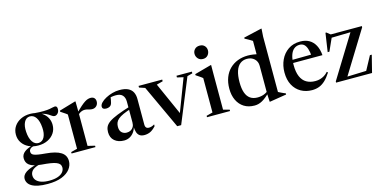

<svg xmlns="http://www.w3.org/2000/svg" viewBox="-86 -1236 3974 1976"><g transform="rotate(-15 1901.0 -248.0)"><path d="M223.5 239.5Q165 239.5 123.8 231Q82.5 222.5 56.2 207.2Q30 192 17.8 171.2Q5.5 150.5 5.5 126.5Q5.5 107.5 15.8 90.5Q26 73.5 48.8 58.2Q71.5 43 109 30Q146.5 17 201.5 6.5H238.5V15Q182 23 150 37.5Q118 52 104.8 71.5Q91.5 91 91.5 114Q91.5 144.5 110.2 166.2Q129 188 164 199.5Q199 211 248 211Q302 211 338.5 198.2Q375 185.5 393.2 163.2Q411.5 141 411.5 114Q411.5 93.5 400.8 79.5Q390 65.5 366.5 56Q343 46.5 305 40.5Q267 34.5 212.5 30.5Q165 26.5 133.5 17Q102 7.5 84 -6.8Q66 -21 58.5 -39.5Q51 -58 51 -80Q51 -119.5 86.8 -147Q122.5 -174.5 185.5 -187.5L194 -175.5Q160.5 -172.5 146.8 -159Q133 -145.5 133 -129.5Q133 -116 138.5 -106.5Q144 -97 159.5 -90.2Q175 -83.5 204.5 -78.5Q234 -73.5 282 -69.5Q337 -65 377 -54.5Q417 -44 443 -27.2Q469 -10.5 481.5 13Q494 36.5 494 67.5Q494 113 464.2 152.2Q434.5 191.5 374.5 215.5Q314.5 239.5 223.5 239.5ZM232 -168Q175.5 -168 131.2 -189.5Q87 -211 61.8 -248.8Q36.5 -286.5 36.5 -335.5Q36.5 -385 62 -423Q87.5 -461 131.8 -482.8Q176 -504.5 231.5 -504.5Q275 -504.5 311.2 -491.8Q347.5 -479 373.5 -456.5Q399.5 -434 413.8 -403.2Q428 -372.5 428 -336Q428 -287 402.8 -249Q377.5 -211 333.2 -189.5Q289 -168 232 -168ZM243.5 -192.5Q284.5 -196 303.8 -235.2Q323 -274.5 318.5 -335Q314 -405.5 288 -443.8Q262 -482 219.5 -480Q181 -477 161.5 -437.8Q142 -398.5 146 -337.5Q150 -268.5 176.2 -229.2Q202.5 -190 243.5 -192.5ZM297.5 -480.5 276.5 -500Q337.5 -495 376.8 -496Q416 -497 439 -501Q462 -505 475.2 -508.5Q488.5 -512 498 -512Q509 -512 515.8 -504.8Q522.5 -497.5 522.5 -480.5Q522.5 -452 507 -434.8Q491.5 -417.5 473 -417.5Q460 -417.5 447 -426.5Q434 -435.5 415.5 -447.5Q397 -459.5 368.8 -469.2Q340.5 -479 297.5 -480.5Z M876.5 -502.5Q901.5 -502.5 915 -488.5Q928.5 -474.5 928.5 -451Q928.5 -422.5 910.5 -404.2Q892.5 -386 865 -386Q851 -386 838.8 -389.5Q826.5 -393 813.5 -396.2Q800.5 -399.5 784 -399.5Q770.5 -399.5 757.5 -395Q744.5 -390.5 732.5 -382.8Q720.5 -375 708.5 -364L706 -386Q742.5 -424 768.8 -447Q795 -470 814 -482Q833 -494 847.8 -498.2Q862.5 -502.5 876.5 -502.5ZM719 -409V-33L794.5 -15V0H540V-15L607 -32.5V-397.5Q600.5 -403.5 591.5 -409.8Q582.5 -416 569.2 -424.8Q556 -433.5 538 -445.5V-457L711.5 -508H717.5Z M1257.5 -317 1261.5 -291.5Q1201 -273 1163.5 -256Q1126 -239 1106 -221.2Q1086 -203.5 1078.8 -184Q1071.5 -164.5 1071.5 -140.5Q1071.5 -100 1092.8 -80.2Q1114 -60.5 1145.5 -60.5Q1170 -60.5 1188.5 -70.8Q1207 -81 1217.5 -100.2Q1228 -119.5 1228 -147V-368Q1228 -412.5 1205.2 -436.8Q1182.5 -461 1135.5 -461Q1113.5 -461 1091.8 -457.5Q1070 -454 1055.5 -447.5L1080 -471.5Q1077.5 -449 1074.2 -429.5Q1071 -410 1066.5 -395.8Q1062 -381.5 1055.5 -374Q1048.5 -365 1034.8 -359.8Q1021 -354.5 1005.5 -354.5Q985.5 -354.5 974.8 -362.2Q964 -370 964 -384.5Q964 -405.5 983.8 -426.2Q1003.5 -447 1036 -464.5Q1068.5 -482 1107 -492.8Q1145.5 -503.5 1183 -503.5Q1240.5 -503.5 1274.8 -486.8Q1309 -470 1324.5 -439.5Q1340 -409 1340 -367V-93Q1340 -78 1344.8 -68.5Q1349.5 -59 1358.2 -54.8Q1367 -50.5 1378.5 -50.5Q1393 -50.5 1407.8 -55Q1422.5 -59.5 1438 -69.5V-50.5Q1404 -13.5 1375 -1.2Q1346 11 1315 11Q1283.5 11 1264.8 -2.2Q1246 -15.5 1237.5 -40.8Q1229 -66 1228 -102.5H1231Q1222.5 -68 1203.5 -42.5Q1184.5 -17 1157.8 -3Q1131 11 1099 11Q1037 11 998 -21.8Q959 -54.5 959 -115Q959 -146.5 970.2 -171Q981.5 -195.5 1012.5 -217.8Q1043.5 -240 1102.8 -263.8Q1162 -287.5 1257.5 -317Z M1898 -460.5 1705 10H1663L1447 -455.5L1386 -476V-493.5H1638V-475.5L1571 -457.5L1736 -88L1713.5 -85L1856.5 -460L1790 -475.5V-493.5H1954V-475.5Z M2099.5 -589.5Q2066.5 -589.5 2047 -611.5Q2027.5 -633.5 2027.5 -662.5Q2027.5 -691 2047 -711.2Q2066.5 -731.5 2099.5 -731.5Q2133 -731.5 2151.8 -711.2Q2170.5 -691 2170.5 -662.5Q2170.5 -633.5 2151.8 -611.5Q2133 -589.5 2099.5 -589.5ZM2163 -508 2162.5 -410.5V-32.5L2228.5 -15V0H1983V-15L2050 -32.5V-399Q2044.5 -404 2034 -411.5Q2023.5 -419 2010 -428.2Q1996.5 -437.5 1981 -447.5V-459.5L2157 -508Z M2643.5 -371.5Q2643.5 -416.5 2613.2 -445.2Q2583 -474 2534.5 -474Q2491.5 -474 2461.2 -450.2Q2431 -426.5 2415.2 -379.2Q2399.5 -332 2399.5 -261Q2399.5 -193 2415.2 -148.8Q2431 -104.5 2462.2 -83Q2493.5 -61.5 2540 -61.5Q2577 -61.5 2609 -73.8Q2641 -86 2670.5 -115L2675 -97.5Q2643.5 -65.5 2618.2 -44.2Q2593 -23 2571 -11Q2549 1 2529 6Q2509 11 2489 11Q2424 11 2377.5 -18.2Q2331 -47.5 2305.8 -100.2Q2280.5 -153 2280.5 -222.5Q2280.5 -289.5 2300.8 -342Q2321 -394.5 2357.8 -430.5Q2394.5 -466.5 2444 -485.5Q2493.5 -504.5 2551.5 -504.5Q2580.5 -504.5 2609.2 -500.2Q2638 -496 2666.2 -487.2Q2694.5 -478.5 2720.5 -464.5L2643.5 -450.5V-636Q2637 -640.5 2624 -648.2Q2611 -656 2595.5 -664.8Q2580 -673.5 2565 -681V-692L2755.5 -736H2761L2755.5 -651V-62Q2760 -59.5 2769 -55Q2778 -50.5 2789 -45.2Q2800 -40 2810.8 -35.2Q2821.5 -30.5 2830 -27.5V-15L2654 13.5H2647.5L2643.5 -62.5Z M3110 -504.5Q3165 -504.5 3204.8 -481.8Q3244.5 -459 3267.8 -415.5Q3291 -372 3296 -309.5H2968V-342.5L3236.5 -345.5L3186.5 -323.5Q3182.5 -376 3171.5 -409Q3160.5 -442 3142 -457.8Q3123.5 -473.5 3096 -473.5Q3061 -473.5 3035.8 -453.2Q3010.5 -433 2996.8 -391.8Q2983 -350.5 2983 -288.5Q2983 -212.5 3003.8 -164.5Q3024.5 -116.5 3063.8 -93.5Q3103 -70.5 3159 -70.5Q3185 -70.5 3208.8 -77.2Q3232.5 -84 3254.5 -97.5Q3276.5 -111 3294.5 -132L3305 -122.5Q3274 -74 3242.8 -44.5Q3211.5 -15 3177 -2Q3142.5 11 3101.5 11Q3035.5 11 2983.5 -18.5Q2931.5 -48 2901.8 -103.5Q2872 -159 2872 -238Q2872 -310 2900 -370.5Q2928 -431 2981.2 -467.8Q3034.5 -504.5 3110 -504.5Z M3358.5 0V-12.5L3648.5 -484L3682.5 -464L3400 -457.5L3443 -478.5L3374.5 -325.5H3356L3385.5 -524H3395L3433.5 -493.5H3765V-481L3473.5 -8L3432.5 -28L3714.5 -37.5L3676 -12.5L3768 -183H3787.5L3741.5 0Z"/></g></svg>

Font: Newsreader 60pt Medium
Style: Regular
Weight: 500
Designer: Hugues Gentile
Foundry: Production Type
Version: Version 1.003